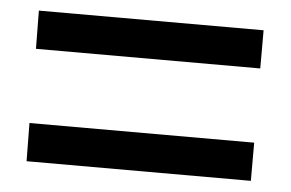

<svg xmlns="http://www.w3.org/2000/svg" viewBox="-36 -585 676 446"><g transform="rotate(5 302.0 -362.5)"><path d="M40 -187H563V-276H39ZM39 -449H562V-538H38Z"/></g></svg>

Font: GenEiGothic-pro-SemiBold
Style: Regular
Weight: 500
Designer: Ryoko NISHIZUKA (kana & ideographs); Paul D. Hunt (Latin, Greek & Cyrillic); Wenlong ZHANG (bopomofo); Sandoll Communica
Foundry: Adobe Systems Incorporated; o_tamon
Version: Version 1.000.140830